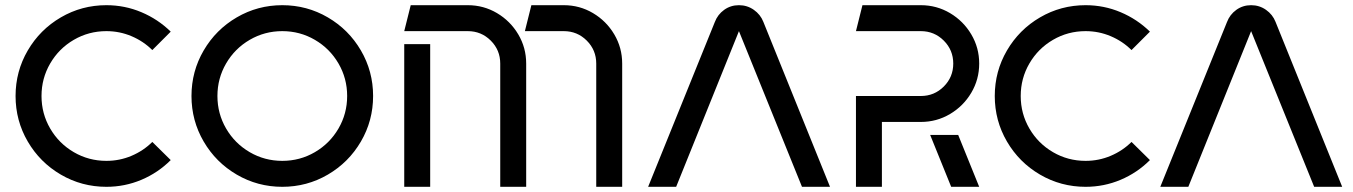

<svg xmlns="http://www.w3.org/2000/svg" viewBox="-20 -720 5213 740"><path d="M390 -700Q461 -700 525 -673Q589 -646 638 -598L567 -527Q533 -561 487 -580.5Q441 -600 390 -600Q322 -600 264.5 -566.5Q207 -533 173.5 -475.5Q140 -418 140 -350Q140 -282 173.5 -224.5Q207 -167 264.5 -133.5Q322 -100 390 -100Q441 -100 487 -119.5Q533 -139 567 -173L638 -103Q589 -54 525 -27Q461 0 390 0Q295 0 214.5 -47Q134 -94 87 -174.5Q40 -255 40 -350Q40 -445 87 -525.5Q134 -606 214.5 -653Q295 -700 390 -700Z M1068 -700Q1163 -700 1243.5 -653Q1324 -606 1371 -525.5Q1418 -445 1418 -350Q1418 -255 1371 -174.5Q1324 -94 1243.5 -47Q1163 0 1068 0Q973 0 892.5 -47Q812 -94 765 -174.5Q718 -255 718 -350Q718 -445 765 -525.5Q812 -606 892.5 -653Q973 -700 1068 -700ZM1068 -100Q1136 -100 1193.5 -133.5Q1251 -167 1284.5 -224.5Q1318 -282 1318 -350Q1318 -418 1284.5 -475.5Q1251 -533 1193.5 -566.5Q1136 -600 1068 -600Q1000 -600 942.5 -566.5Q885 -533 851.5 -475.5Q818 -418 818 -350Q818 -282 851.5 -224.5Q885 -167 942.5 -133.5Q1000 -100 1068 -100Z M2008 -475V0H1908V-475Q1908 -527 1871.5 -563.5Q1835 -600 1783 -600H1538L1563 -700H1783Q1844 -700 1895.5 -669.5Q1947 -639 1977.5 -587.5Q2008 -536 2008 -475ZM1538 -550H1638V0H1538ZM2028 -700H2153Q2214 -700 2265.5 -669.5Q2317 -639 2347.5 -587.5Q2378 -536 2378 -475V0H2278V-475Q2278 -527 2241.5 -563.5Q2205 -600 2153 -600H2003Z M2735 -635Q2746 -664 2771 -682Q2796 -700 2828 -700Q2860 -700 2885.5 -682Q2911 -664 2922 -636L3179 0H3071L2828 -600L2586 0H2478Z M3754 -475Q3754 -414 3723.5 -362.5Q3693 -311 3641.5 -280.5Q3590 -250 3529 -250H3379V0H3279V-350H3529Q3581 -350 3617.5 -386.5Q3654 -423 3654 -475Q3654 -527 3617.5 -563.5Q3581 -600 3529 -600H3279L3304 -700H3529Q3590 -700 3641.5 -669.5Q3693 -639 3723.5 -587.5Q3754 -536 3754 -475ZM3673 -200 3754 0H3646L3565 -200Z M4164 -700Q4235 -700 4299 -673Q4363 -646 4412 -598L4341 -527Q4307 -561 4261 -580.5Q4215 -600 4164 -600Q4096 -600 4038.5 -566.5Q3981 -533 3947.5 -475.5Q3914 -418 3914 -350Q3914 -282 3947.5 -224.5Q3981 -167 4038.5 -133.5Q4096 -100 4164 -100Q4215 -100 4261 -119.5Q4307 -139 4341 -173L4412 -103Q4363 -54 4299 -27Q4235 0 4164 0Q4069 0 3988.5 -47Q3908 -94 3861 -174.5Q3814 -255 3814 -350Q3814 -445 3861 -525.5Q3908 -606 3988.5 -653Q4069 -700 4164 -700Z M4709 -635Q4720 -664 4745 -682Q4770 -700 4802 -700Q4834 -700 4859.5 -682Q4885 -664 4896 -636L5153 0H5045L4802 -600L4560 0H4452Z"/></svg>

Font: Skate blade
Style: Regular
Weight: 400
Italic angle: -7°
Designer: Valerio Brotto (Silverblur_type)
Version: Version 2.001